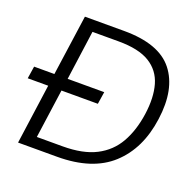

<svg xmlns="http://www.w3.org/2000/svg" viewBox="-124 -826 957 952"><g transform="rotate(20 354.5 -350.0)"><path d="M68 0 112 -316H4L14 -381H121L166 -700H373Q558 -700 632 -606.5Q706 -513 683 -348Q661 -185 560 -92.5Q459 0 274 0ZM146 -58H282Q389 -58 457 -93Q525 -128 562 -193Q599 -258 612 -348Q625 -439 606 -505Q587 -571 529 -606.5Q471 -642 365 -642H227L191 -381H384L374 -316H182Z"/></g></svg>

Font: Host Grotesk Light
Style: Italic
Weight: 300
Italic angle: -8°
Designer: Doğukan Karapınar based on Poppins by Indian Type Foundry, Jonny Pinhorn
Foundry: Element Type
Version: Version 1.001; ttfautohint (v1.8.4.7-5d5b)